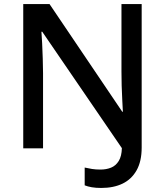

<svg xmlns="http://www.w3.org/2000/svg" viewBox="-20 -734 816 950"><path d="M481 196Q454 196 434 192.5Q414 189 399 183V95Q416 99 435 102Q454 105 477 105Q506 105 529.5 95.5Q553 86 567.5 62.5Q582 39 583 -1L189 -577H185Q187 -556 188.5 -520Q190 -484 191.5 -445Q193 -406 193 -372V0H95V-714H225L585 -181H588Q587 -205 585 -238.5Q583 -272 582 -309.5Q581 -347 581 -380V-714H681V-4Q681 64 656 108.5Q631 153 586.5 174.5Q542 196 481 196Z"/></svg>

Font: Noto Sans Hebrew Medium
Style: Regular
Weight: 500
Designer: Monotype Design Team
Foundry: Monotype Imaging Inc.
Version: Version 2.003